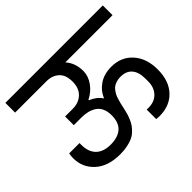

<svg xmlns="http://www.w3.org/2000/svg" viewBox="-155 -876 1018 1018"><g transform="rotate(-45 353.5 -367.0)"><path d="M718.9 -607.7H364.9Q400.5 -567.8 400.5 -507.8Q400.5 -470 375.8 -435.3Q351 -400.5 311.5 -381V-377.1Q352.7 -361 375.3 -327.5Q392.3 -369.2 429.6 -394.2Q467 -419.2 521.3 -419.2Q594.3 -419.2 639.7 -368.8Q685.1 -318.4 685.1 -234.1Q685.1 -149.9 639.4 -101.2Q593.8 -52.6 516.1 -52.6Q513.5 -52.6 505.2 -53.4Q497 -54.3 493 -54.3V-125.5H507Q551.7 -125.5 578 -153.1Q604.3 -180.7 604.3 -225.9V-247.2Q604.3 -295.8 582.1 -321.5Q559.9 -347.1 517.8 -347.1Q501.7 -347.1 488.3 -343.2Q474.8 -339.3 465.5 -333.4Q456.1 -327.5 448.1 -316.7Q440.1 -305.8 435.3 -296.7Q430.5 -287.6 425.7 -271.9Q420.9 -256.3 418.5 -245.9Q416.2 -235.4 412 -216.3Q407.9 -197.2 404 -183.8Q400.1 -170.3 392.5 -152Q384.9 -133.8 376 -121.4Q367.1 -109 353.2 -95.8Q339.3 -82.5 321.9 -74.7Q304.5 -66.9 280.4 -61.9Q256.3 -56.9 226.8 -56.9Q136.4 -56.9 85.6 -103Q34.8 -149 34.8 -218.9Q34.8 -236.3 38.2 -252H115.6V-239.4Q115.6 -185.5 144.2 -157.3Q172.9 -129 227.2 -129Q281.5 -129 311 -155.1Q340.6 -181.1 340.6 -235.9Q340.6 -265.4 330.6 -286.7Q320.6 -308 302.6 -319.3Q284.5 -330.6 263.9 -335.6Q243.3 -340.6 218.1 -340.6H161.2V-405.7H218.9Q262.8 -405.7 291.5 -432.2Q320.2 -458.7 320.2 -508.9Q320.2 -559.1 293 -583.4Q265.9 -607.7 223.3 -607.7H-11.7V-680.7H718.9Z"/></g></svg>

Font: Puralecka Narrow
Style: Regular
Weight: 400
Designer: Hector Gatti, Marcela Romero, Pablo Cosgaya and Nicolas Silva
Version: Version 1.004;PS 001.004;hotconv 1.0.70;makeotf.lib2.5.58329